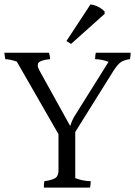

<svg xmlns="http://www.w3.org/2000/svg" viewBox="-24 -948 612 870"><path d="M450 -885 298 -749 277 -762 386 -928Q423 -923 450 -896ZM568 -709Q568 -696 565 -680Q537 -676 523 -666Q509 -656 492 -630L317 -350V-141Q350 -128 387 -127Q387 -112 384 -98H175Q174 -113 177 -127Q213 -132 227 -141.5Q241 -151 241 -175V-340L52 -669Q23 -679 0 -680Q-4 -702 -4 -709H198Q203 -694 203 -680Q161 -676 151 -664Q147 -660 147 -651.5Q147 -643 155 -628L293 -379H295Q302 -404 319 -430L468 -668Q439 -679 407 -680Q407 -697 410 -709Z"/></svg>

Font: Halant
Style: Regular
Weight: 400
Designer: Hitesh Malaviya (Devanagari), Satya Rajpurohit (Latin)
Foundry: Indian Type Foundry
Version: Version 1.100;PS 1.0;hotconv 1.0.78;makeotf.lib2.5.61930; tt